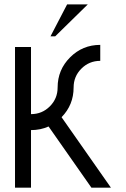

<svg xmlns="http://www.w3.org/2000/svg" viewBox="-20 -860 577 880"><path d="M488.3 0H398.9L202.6 -280.3Q166 -263.7 122.1 -263.7V0H48.8V-644.5H122.1V-336.9Q172.9 -336.9 208.5 -372.6Q244.1 -408.2 244.1 -459Q244.1 -540 301.3 -597.2Q358.4 -654.3 439.5 -654.3V-581.1Q388.7 -581.1 353 -545.4Q317.4 -509.8 317.4 -459Q317.4 -379.4 262.2 -322.8ZM232.9 -693.4H211.4L287.6 -839.8H382.3Z"/></svg>

Font: Catrinity
Style: Regular
Weight: 400
Designer: Alexander Lange
Foundry: High-Logic / Made with FontCreator
Version: Version 2.090;May 20, 2024;FontCreator 15.0.0.2974 64-bit